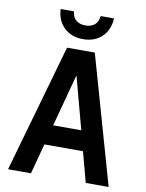

<svg xmlns="http://www.w3.org/2000/svg" viewBox="-98 -980 796 1049"><g transform="rotate(10 300.0 -456.0)"><path d="M21 0 223 -710H377L579 0H452L407 -168H193L148 0ZM300 -570 222 -279H378ZM300 -771Q236 -771 195.5 -809.5Q155 -848 152 -912H226Q230 -877 250 -862Q270 -847 300 -847Q330 -847 350 -862Q370 -877 374 -912H448Q445 -848 405 -809.5Q365 -771 300 -771Z"/></g></svg>

Font: Geist Mono SemiBold
Style: Regular
Weight: 600
Monospace: yes
Designer: Basement.studio, Andrés Briganti, Mateo Zaragoza
Foundry: Basement.studio, Vercel, Andrés Briganti, Guido Ferreyra, Mateo Zaragoza
Version: Version 1.500; ttfautohint (v1.8.4.7-5d5b)